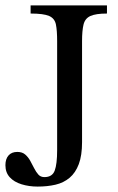

<svg xmlns="http://www.w3.org/2000/svg" viewBox="-20 -677 436 709"><path d="M119 12Q87 12 59.5 3.5Q32 -5 16 -22.5Q0 -40 0 -67Q0 -90 11.5 -103Q23 -116 44 -116Q62 -116 73 -106.5Q84 -97 91.5 -83.5Q99 -70 106 -56Q113 -42 121.5 -32.5Q130 -23 144 -23Q173 -23 182 -47Q191 -71 191 -123V-525Q191 -564 186.5 -586.5Q182 -609 161.5 -618Q141 -627 93 -627V-657H375V-627Q334 -627 314 -618Q294 -609 288.5 -586.5Q283 -564 283 -525V-152Q283 -103 271 -71Q259 -39 237 -20.5Q215 -2 185 5Q155 12 119 12Z"/></svg>

Font: STIX Two Text
Style: Regular
Weight: 400
Designer: Ross Mills, John Hudson & Paul Hanslow, Tiro Typeworks Ltd; with prior portions MicroPress Inc., and Coen Hoffman.
Foundry: Tiro Typeworks Ltd
Version: Version 2.13 b171